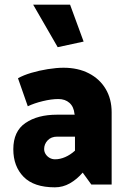

<svg xmlns="http://www.w3.org/2000/svg" viewBox="-20 -790 546 822"><path d="M169 -152Q169 -173 184 -189Q199 -205 225 -205H301V-145Q281 -127 259 -117.5Q237 -108 216 -108Q203 -108 192.5 -114Q182 -120 175.5 -130Q169 -140 169 -152ZM99 -335Q126 -348 163 -357Q200 -366 230 -366Q259 -366 277.5 -349.5Q296 -333 299 -302L300 -299H224Q141 -299 89 -263.5Q37 -228 37 -151Q37 -78 81 -33Q125 12 215 12Q249 12 279 -5Q309 -22 334 -51L371 0H458V-309Q458 -366 432.5 -409Q407 -452 360.5 -476Q314 -500 252 -500Q222 -500 184.5 -494Q147 -488 113.5 -478Q80 -468 57 -455ZM227 -588 338 -612 280 -770H122Z"/></svg>

Font: Catamaran ExtraBold
Style: Regular
Weight: 800
Designer: Pria Ravichandran
Version: Version 2.000